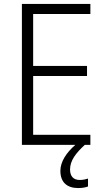

<svg xmlns="http://www.w3.org/2000/svg" viewBox="-20 -734 534 973"><path d="M335 125C335 80 364 42 410 0H438V-51H148V-349H421V-400H148V-663H438V-714H91V0H362C317 39 286 85 286 132C286 189 319 219 376 219C397 219 413 216 426 211V171C417 174 402 178 384 178C352 178 335 159 335 125Z"/></svg>

Font: Noto Sans Malayalam SemiCondensed Light
Style: Regular
Weight: 300
Width: 4
Designer: Jelle Bosma - Monotype Design Team
Foundry: Monotype Imaging Inc.
Version: Version 2.104